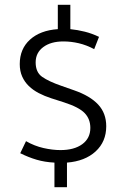

<svg xmlns="http://www.w3.org/2000/svg" viewBox="-20 -690 528 797"><path d="M220 -670H272V-569Q302 -566 332 -558.5Q362 -551 391 -537L371 -486Q339 -503 307 -510.5Q275 -518 243 -518Q191 -518 159.5 -494.5Q128 -471 128 -431Q128 -390 155 -371Q182 -352 234 -334L288 -315Q354 -292 387.5 -256Q421 -220 421 -166Q421 -102 377 -61.5Q333 -21 258 -15V87H206V-15Q166 -17 132 -27Q98 -37 64 -54L88 -104Q123 -84 160.5 -75.5Q198 -67 231 -67Q288 -67 321.5 -91.5Q355 -116 355 -159Q355 -196 331.5 -220.5Q308 -245 246 -265L193 -282Q165 -291 141 -303.5Q117 -316 99.5 -333Q82 -350 72 -372.5Q62 -395 62 -424Q62 -487 104.5 -525.5Q147 -564 220 -569Z"/></svg>

Font: Mukta Mahee Light
Style: Regular
Weight: 300
Designer: Shuchita Grover, Noopur Datye, Girish Dalvi, Yashodeep Gholap
Foundry: Ek Type
Version: Version 2.538;PS 1.000;hotconv 16.6.51;makeotf.lib2.5.65220;